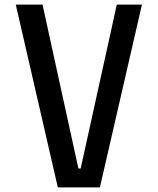

<svg xmlns="http://www.w3.org/2000/svg" viewBox="-20 -820 690 840"><path d="M166 -800 323 -83H333L491 -800H601L417 0H233L49 -800Z"/></svg>

Font: Martian Mono SemiCondensed
Style: Regular
Weight: 400
Width: 4
Designer: Roman Shamin
Foundry: Evil Martians
Version: Version 1.000